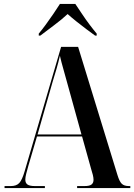

<svg xmlns="http://www.w3.org/2000/svg" viewBox="-20 -951 679 971"><path d="M3 0V-10H35Q63 -10 77.5 -25.5Q92 -41 105 -86L289 -714H375L574 -66Q584 -33 596 -21.5Q608 -10 632 -10H639V0H370V-10H407Q433 -10 443 -18Q453 -26 453 -42Q453 -52 449.5 -66.5Q446 -81 441 -96L395 -261H167L123 -111Q117 -90 112.5 -72Q108 -54 108 -43Q108 -25 119.5 -17.5Q131 -10 157 -10H207V0ZM170 -271H392L324 -517Q311 -565 300.5 -601.5Q290 -638 283 -669Q275 -634 266 -603.5Q257 -573 246 -537ZM176 -781Q192 -800 211.5 -826.5Q231 -853 250 -881Q269 -909 283 -931H361Q376 -909 394.5 -881Q413 -853 433 -826.5Q453 -800 469 -781V-771H461Q443 -784 417.5 -803Q392 -822 366.5 -842.5Q341 -863 322 -880Q292 -852 253 -823Q214 -794 184 -771H176Z"/></svg>

Font: Noto Serif Display Condensed SemiBold
Style: Regular
Weight: 600
Width: 3
Designer: Monotype Design Team
Foundry: Monotype Imaging Inc.
Version: Version 2.009